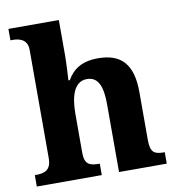

<svg xmlns="http://www.w3.org/2000/svg" viewBox="-84 -836 840 911"><g transform="rotate(-10 336.0 -380.0)"><path d="M20 0H333V-55H329C285 -55 260 -64 260 -120V-307C260 -387 278 -461 342 -461C397 -461 416 -412 416 -326V0H646V-55H643C598 -55 577 -64 577 -125V-357C577 -492 522 -549 411 -549C332 -549 289 -518 262 -470H255C256 -491 260 -546 260 -595V-760H17V-705H29C55 -705 99 -698 99 -645V-123C99 -64 66 -55 25 -55H20Z"/></g></svg>

Font: Noto Serif Hentaigana Bold
Style: Regular
Weight: 700
Designer: Kazuhiro Yamada
Foundry: nipponia
Version: Version 1.000